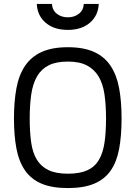

<svg xmlns="http://www.w3.org/2000/svg" viewBox="-20 -946 691 976"><path d="M325 -63Q385 -63 423 -80Q461 -97 482 -132Q503 -167 511 -219.5Q519 -272 519 -344Q519 -413 511 -467Q503 -521 481 -557.5Q459 -594 421.5 -613.5Q384 -633 325 -633Q265 -633 227.5 -614Q190 -595 168.5 -558Q147 -521 139 -467Q131 -413 131 -344Q131 -275 138.5 -222Q146 -169 167.5 -134Q189 -99 227 -81Q265 -63 325 -63ZM325 10Q244 10 191 -12.5Q138 -35 107 -80Q76 -125 63.5 -191Q51 -257 51 -344Q51 -430 63.5 -497.5Q76 -565 107.5 -611.5Q139 -658 192 -682Q245 -706 325 -706Q405 -706 458 -682Q511 -658 542 -611.5Q573 -565 585.5 -498Q598 -431 598 -344Q598 -255 585.5 -188.5Q573 -122 542 -78Q511 -34 458 -12Q405 10 325 10ZM244 -926Q246 -894 269 -876Q292 -858 325 -858Q358 -858 381 -876Q404 -894 406 -926H482Q479 -866 436.5 -830Q394 -794 325 -794Q255 -794 212.5 -830Q170 -866 167 -926Z"/></svg>

Font: Panefresco 400wt
Style: Regular
Weight: 400
Foundry: Campivisivi & Chank Co
Version: Version 1.002